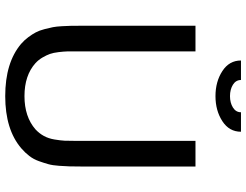

<svg xmlns="http://www.w3.org/2000/svg" viewBox="-126 -818 961 750"><g transform="rotate(90 355.0 -442.5)"><path d="M494.1 -902.8Q494.1 -856.9 452.9 -830.1Q411.6 -803.2 355 -803.2Q298.3 -803.2 257.1 -830.1Q215.8 -856.9 215.8 -902.8H292Q292 -882.8 310.5 -871.3Q329.1 -859.9 355 -859.9Q380.9 -859.9 399.4 -871.3Q418 -882.8 418 -902.8ZM629.9 -276.9Q629.9 -248 629.4 -233.2Q628.9 -218.3 627.2 -192.6Q625.5 -167 620.8 -150.4Q616.2 -133.8 608.9 -113.3Q601.6 -92.8 588.9 -76.2Q576.2 -59.6 559.1 -44.9Q485.8 18.1 355 18.1Q224.1 18.1 150.9 -43.9Q136.2 -56.6 124.8 -72Q113.3 -87.4 106 -101.3Q98.6 -115.2 93.5 -134.8Q88.4 -154.3 85.7 -168Q83 -181.6 81.8 -204.3Q80.6 -227.1 80.3 -239.7Q80.1 -252.4 80.1 -276.9V-725.1H180.2V-258.8Q180.2 -235.4 180.4 -223.1Q180.7 -210.9 183.1 -190.4Q185.5 -169.9 190.2 -156.7Q194.8 -143.6 203.9 -127.9Q212.9 -112.3 226.1 -100.1Q273.9 -57.1 355 -57.1Q435.5 -57.1 484.9 -100.1Q501 -115.2 510.7 -133.1Q520.5 -150.9 524.4 -174.6Q528.3 -198.2 529.1 -213.9Q529.8 -229.5 529.8 -258.8V-725.1H629.9Z"/></g></svg>

Font: Aurulent Sans
Style: Regular
Weight: 400
Version: Version 2007.05.04